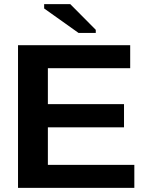

<svg xmlns="http://www.w3.org/2000/svg" viewBox="-20 -906 707 926"><path d="M627.9 0H66.9V-688H607.9V-577.1H210.9V-403.8H578.1V-292H210.9V-110.8H627.9ZM441.9 -747.1H358.9L192.9 -865.2V-886.2H318.8L441.9 -762.2Z"/></svg>

Font: Libra Sans Modern
Style: Bold
Weight: 700
Foundry: Stefan Peev, Context Ltd
Version: Version 1.000